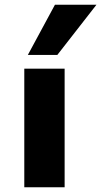

<svg xmlns="http://www.w3.org/2000/svg" viewBox="-20 -794 429 814"><path d="M83 0V-503H254V0ZM98 -561 213 -774H389L223 -561Z"/></svg>

Font: Nunito Sans 7pt SemiExpanded ExtraBold
Style: Regular
Weight: 800
Width: 6
Designer: Vernon Adams
Foundry: Vernon Adams
Version: Version 3.101;gftools[0.9.27]